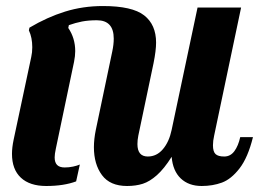

<svg xmlns="http://www.w3.org/2000/svg" viewBox="-20 -600 854 633"><path d="M19.5 -92.8Q19.5 -113.3 24.9 -139.2L83 -412.1Q86.4 -427.2 86.4 -444.3Q86.4 -476.1 75.2 -500L77.1 -508.8Q135.7 -543.5 194.6 -561.8Q253.4 -580.1 319.3 -580.1Q416 -580.1 455.3 -549.3Q494.6 -518.6 494.6 -459.5Q494.6 -433.6 486.3 -392.1L436 -152.8Q433.1 -138.2 433.1 -125Q433.1 -84 467.3 -84Q496.6 -84 517.1 -108.2Q537.6 -132.3 545.9 -171.9L631.3 -575.2H774.9L686 -152.8Q682.1 -135.7 682.1 -121.1Q682.1 -100.1 690.7 -92Q699.2 -84 719.2 -84Q739.7 -84 752.7 -101.6Q765.6 -119.1 772 -147.9H814Q797.4 -80.6 769.8 -44.9Q742.2 -9.3 711.7 2Q681.2 13.2 645 13.2Q602.1 13.2 575.9 -11.7Q549.8 -36.6 545.9 -83Q521 -43.5 497.3 -22.5Q473.6 -1.5 450.7 5.9Q427.7 13.2 398.9 13.2Q342.8 13.2 316.2 -22.7Q289.6 -58.6 289.6 -114.7Q289.6 -141.1 295.9 -171.9L350.1 -430.2Q355 -453.1 355 -472.7Q355 -533.2 299.3 -533.2Q272 -533.2 250.5 -529.1Q229 -524.9 207 -517.1L205.1 -507.8Q228 -474.1 228 -431.6Q228 -415.5 224.1 -396L164.1 -109.9Q160.2 -91.8 160.2 -81.1Q160.2 -64.5 168.2 -56.2Q176.3 -47.9 193.4 -47.9Q207.5 -47.9 220.9 -50.8Q234.4 -53.7 243.2 -57.6L231 -2Q190.4 13.2 132.3 13.2Q78.1 13.2 48.8 -14.2Q19.5 -41.5 19.5 -92.8Z"/></svg>

Font: Pattaya
Style: Regular
Weight: 400
Designer: Pablo Impallari / Thai characters Designed by Thanarat Vachiruckul and Suppakit Chalermlarp
Foundry: Pablo Impallari
Version: Version 2.000